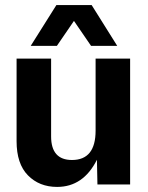

<svg xmlns="http://www.w3.org/2000/svg" viewBox="-20 -733 588 763"><path d="M207 9.8Q136.2 9.8 91.1 -36.1Q45.9 -82 45.9 -171.9V-500H183.1V-190.9Q183.1 -97.2 266.1 -97.2Q359.9 -97.2 359.9 -213.9V-500H497.1V0H367.2L365.2 -98.1Q311 9.8 207 9.8ZM102.1 -550.8 204.1 -712.9H344.2L445.8 -550.8H341.8L273.9 -649.9L206.1 -550.8Z"/></svg>

Font: TASA Orbiter Deck
Style: Bold
Weight: 700
Designer: Weizhong Zhang
Version: Version 1.000;Glyphs 3.1.2 (3151)